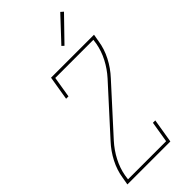

<svg xmlns="http://www.w3.org/2000/svg" viewBox="-295 -1026 1090 1090"><g transform="rotate(-45 250.0 -481.0)"><path d="M21 0 29 -46Q37 -99 63 -149.5Q89 -200 128 -242L367 -505Q403 -545 427.5 -592Q452 -639 461 -689L465 -717H159L138 -590H119L143 -735H488L480 -689Q472 -636 446 -585.5Q420 -535 381 -493L142 -230Q106 -190 81.5 -143Q57 -96 48 -46L44 -18H350L371 -145H390L366 0ZM325 -809 312 -821 444 -962 460 -948Z"/></g></svg>

Font: Iosevka Curly Slab ThObl
Style: Regular
Weight: 100
Italic angle: -9°
Monospace: yes
Designer: Belleve Invis
Foundry: Belleve Invis
Version: Version 11.0.0; ttfautohint (v1.8.3)